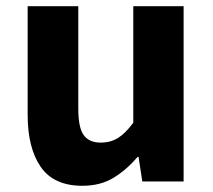

<svg xmlns="http://www.w3.org/2000/svg" viewBox="-20 -584 686 618"><path d="M245 14Q153 14 111 -47Q69 -108 69 -214V-564H232V-234Q232 -173 249.5 -149Q267 -125 304 -125Q336 -125 360 -140Q384 -155 409 -189V-564H571V0H438L426 -79H423Q387 -37 345 -11.5Q303 14 245 14Z"/></svg>

Font: Noto Sans TC Thin ExtraBold
Style: Regular
Weight: 800
Version: Version 2.004-H2;hotconv 1.0.118;makeotfexe 2.5.65603